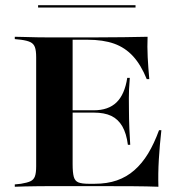

<svg xmlns="http://www.w3.org/2000/svg" viewBox="-20 -711 691 731"><path d="M175.8 -2.4Q147.6 -2.4 121.4 -2Q95.2 -1.6 73.4 -1.2Q51.6 -0.8 36.3 0V-8.9L59.7 -11.3Q83.9 -15.3 96 -21Q108.1 -26.6 112.9 -39.5Q117.7 -52.4 117.7 -78.2V-492.7Q117.7 -518.5 112.9 -531.5Q108.1 -544.4 96 -550.4Q83.9 -556.5 59.7 -559.7L36.3 -562.1V-571Q51.6 -571 73.4 -570.2Q95.2 -569.4 121.4 -569Q147.6 -568.5 175.8 -568.5H187.9H321Q397.6 -568.5 450 -569.4Q502.4 -570.2 541.9 -571Q540.3 -533.9 542.3 -493.5Q544.4 -453.2 548.4 -409.7H538.7Q516.9 -463.7 486.7 -496.8Q456.5 -529.8 414.5 -544.8Q372.6 -559.7 312.9 -559.7H256.5V-86.3Q256.5 -54 260.9 -37.9Q265.3 -21.8 278.6 -16.5Q291.9 -11.3 317.7 -11.3H340.3Q387.9 -11.3 425 -24.2Q462.1 -37.1 491.5 -62.9Q521 -88.7 544 -126.6Q566.9 -164.5 585.5 -215.3H594.4Q587.9 -158.1 584.7 -103.6Q581.5 -49.2 583.1 0Q541.1 -1.6 485.9 -2Q430.6 -2.4 348.4 -2.4H187.9ZM226.6 -282.3V-291.1H444.4V-282.3ZM466.9 -159.7Q461.3 -203.2 445.6 -230.2Q429.8 -257.3 403.6 -269.8Q377.4 -282.3 337.1 -282.3V-291.1Q392.7 -291.1 423.8 -321.4Q454.8 -351.6 464.5 -414.5H474.2Q470.2 -364.5 470.6 -338.3Q471 -312.1 471 -287.1Q471 -272.6 471.4 -257.3Q471.8 -241.9 472.6 -219.4Q473.4 -196.8 475.8 -159.7ZM125 -682.3V-691.1H496V-682.3Z"/></svg>

Font: Playfair 144pt SemiExpanded ExtraBold
Style: Regular
Weight: 800
Width: 6
Designer: Claus Eggers Sørensen
Foundry: Claus Eggers Sørensen
Version: Version 2.203